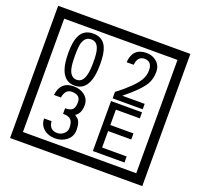

<svg xmlns="http://www.w3.org/2000/svg" viewBox="-170 -1151 1496 1433"><g transform="rotate(20 577.5 -435.0)"><path d="M1103 90H53V-960H1103ZM1028 15V-885H128V15ZM497 -656Q497 -442 371 -442Q244 -442 244 -656Q244 -744 265 -789Q294 -855 371 -855Q448 -855 477 -789Q497 -745 497 -656ZM444 -656Q444 -723 435 -752Q420 -809 371 -809Q322 -809 306 -752Q298 -723 298 -656Q298 -587 306 -553Q322 -488 371 -488Q419 -488 435 -554Q444 -587 444 -656ZM910 -450H671V-501Q792 -593 832 -658Q855 -696 855 -739Q855 -809 795 -809Q740 -809 733 -739H677Q685 -855 795 -855Q843 -855 876.5 -825Q910 -795 910 -747Q910 -691 886 -649Q848 -585 732 -493H910ZM499 -136Q499 -84 460.5 -53Q422 -22 369 -22Q314 -22 280 -51Q242 -82 242 -134H301Q307 -65 370 -65Q398 -65 421 -84.5Q444 -104 444 -132Q444 -177 426 -196Q408 -215 363 -215V-259Q405 -259 421.5 -276Q438 -293 438 -334Q438 -392 369 -392Q318 -392 306 -324H251Q264 -435 368 -435Q419 -435 454 -409Q493 -380 493 -330Q493 -265 451 -238Q475 -222 483 -210Q499 -185 499 -136ZM918 -30H667V-427H913V-379H723V-257H907V-209H723V-78H918Z"/></g></svg>

Font: Unicode BMP Fallback SIL
Style: Regular
Weight: 400
Foundry: NRSI, SIL International
Version: Version 5.1 Based on Unicode 5.1